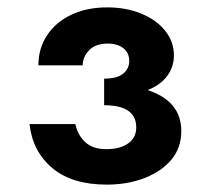

<svg xmlns="http://www.w3.org/2000/svg" viewBox="-20 -490 556 520"><path d="M269 10Q175 10 121.5 -35Q68 -80 60 -154H184Q191 -123 211.5 -104.5Q232 -86 268 -86Q305 -86 327 -101.5Q349 -117 349 -145Q349 -205 262 -205V-277Q297 -277 313.5 -290.5Q330 -304 330 -325Q330 -347 314 -359.5Q298 -372 272 -372Q239 -372 221.5 -354Q204 -336 204 -313H84Q84 -359 107.5 -394.5Q131 -430 173 -450Q215 -470 271 -470Q322 -470 363 -453Q404 -436 427.5 -406.5Q451 -377 451 -340Q451 -309 433 -284.5Q415 -260 380 -246Q471 -216 471 -135Q471 -90 444.5 -58Q418 -26 372 -8Q326 10 269 10Z"/></svg>

Font: Jost* Semi
Style: Regular
Weight: 600
Version: Version 3.7